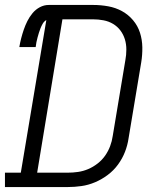

<svg xmlns="http://www.w3.org/2000/svg" viewBox="-33 -755 653 775"><path d="M-13 0V-58H51L154 -674Q145 -669 139.5 -659.5Q134 -650 130.5 -641Q127 -632 124 -622.5Q121 -613 118.5 -603.5Q116 -594 114 -584.5Q112 -575 111 -565H45Q48 -583 52.5 -600.5Q57 -618 63 -635.5Q69 -653 77.5 -670Q86 -687 98.5 -702Q111 -717 128 -726Q145 -735 164 -735H343Q374 -735 404 -729.5Q434 -724 459.5 -710Q485 -696 504 -673.5Q523 -651 532 -623Q541 -595 541.5 -564Q542 -533 537 -503L486 -197Q482 -169 471.5 -142Q461 -115 443.5 -91Q426 -67 402 -49Q378 -31 351 -19.5Q324 -8 296 -4Q268 0 241 0ZM241 -58Q261 -58 282 -61Q303 -64 323 -72.5Q343 -81 361 -95Q379 -109 391.5 -127Q404 -145 411.5 -165Q419 -185 422 -206L473 -512Q477 -533 477 -555Q477 -577 471 -596.5Q465 -616 453 -632Q441 -648 423.5 -658.5Q406 -669 385 -673Q364 -677 343 -677H219L117 -58Z"/></svg>

Font: Iosevka Curly Slab LtExObl
Style: Regular
Weight: 300
Width: 7
Italic angle: -9°
Monospace: yes
Designer: Belleve Invis
Foundry: Belleve Invis
Version: Version 11.1.0; ttfautohint (v1.8.3)